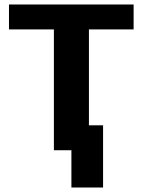

<svg xmlns="http://www.w3.org/2000/svg" viewBox="-20 -669 635 855"><path d="M298 0H220V-538H20V-649H575V-538H376V-111H439V166H298Z"/></svg>

Font: Play
Style: Bold
Weight: 700
Designer: Jonas Hecksher (Cyrillic expansion: Cyreal)
Foundry: Jonas Hecksher, Playtype, e-types AS
Version: Version 2.101; ttfautohint (v1.5.65-e2d9)